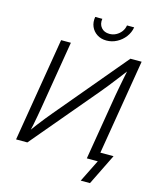

<svg xmlns="http://www.w3.org/2000/svg" viewBox="-154 -1041 1050 1299"><g transform="rotate(15 371.5 -391.5)"><path d="M608.9 0H540.5L617.2 -461.9Q621.1 -482.9 626.7 -513.4Q632.3 -543.9 640.1 -582.8Q647.9 -621.6 657.2 -667.5L668.5 -660.6Q632.8 -613.8 604.7 -577.4Q576.7 -541 554 -512.5Q531.2 -483.9 510.7 -459.5L124 0H44.9L165.5 -727.5H233.9L153.3 -240.7Q149.4 -217.8 144 -188Q138.7 -158.2 132.1 -125.5Q125.5 -92.8 117.7 -60.5L107.4 -66.9Q130.9 -99.6 154.3 -130.4Q177.7 -161.1 199 -187.5Q220.2 -213.9 236.3 -232.9L650.9 -727.5H729.5ZM461.4 -804.2Q423.3 -804.2 395.3 -822.5Q367.2 -840.8 354.2 -871.1Q341.3 -901.4 347.7 -939H397.5Q391.6 -901.4 412.1 -877.2Q432.6 -853 469.7 -853Q494.6 -853 515.9 -864.3Q537.1 -875.5 551.8 -894.8Q566.4 -914.1 570.3 -939H620.6Q614.3 -901.4 591.1 -870.8Q567.9 -840.3 533.9 -822.3Q500 -804.2 461.4 -804.2ZM539.6 156.2 617.2 0H575.7L585.9 -61H711.4L604.5 156.2Z"/></g></svg>

Font: Inter 20pt Light
Style: Italic
Weight: 300
Italic angle: -9.3988°
Version: Version 4.001;git-66647c0bb